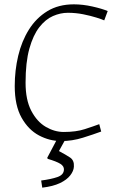

<svg xmlns="http://www.w3.org/2000/svg" viewBox="-20 -641 539 886"><path d="M262 10Q209 10 160 -16Q111 -42 79.5 -98Q48 -154 48 -244Q48 -316 64 -383.5Q80 -451 113.5 -504.5Q147 -558 198.5 -589.5Q250 -621 321 -621Q362 -621 406.5 -611Q451 -601 477 -590L461 -547Q450 -552 424.5 -560Q399 -568 364.5 -575Q330 -582 293 -582Q259 -582 224.5 -567Q190 -552 161.5 -515.5Q133 -479 115.5 -416.5Q98 -354 98 -259Q98 -180 124.5 -129.5Q151 -79 191.5 -55.5Q232 -32 274 -32Q331 -32 371 -45Q411 -58 438 -68L447 -34Q412 -21 362.5 -5.5Q313 10 262 10ZM175 225 170 192Q216 186 245 176Q274 166 275 142Q276 126 258.5 115Q241 104 200 92L198 87L244 0H283L252 56Q284 73 303.5 86Q323 99 321 128Q320 148 304 168.5Q288 189 256.5 204Q225 219 175 225Z"/></svg>

Font: Ancizar Sans Thin
Style: Italic
Weight: 100
Italic angle: -4°
Designer: Cesar Puertas, Viviana Monsalve, Julian Moncada, Julian Prieto, Jose Castro, Mariel Hernandez, Felipe Aragon, Sara Alarc
Version: Version 8.100